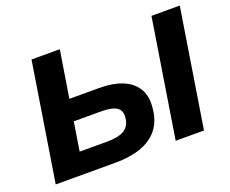

<svg xmlns="http://www.w3.org/2000/svg" viewBox="-114 -891 1290 1077"><g transform="rotate(-20 531.0 -352.5)"><path d="M49 0 161 -705H330L285 -425H461Q549 -425 606.5 -399.5Q664 -374 689.5 -326Q715 -278 705 -207Q697 -136 658.5 -90Q620 -44 556 -22Q492 0 404 0ZM238 -127H402Q472 -127 505.5 -148.5Q539 -170 544 -215Q550 -258 523 -278Q496 -298 426 -298H265ZM765 0 877 -705H1046L934 0Z"/></g></svg>

Font: Nunito Sans 10pt SemiExpanded ExtraBold
Style: Italic
Weight: 800
Width: 6
Italic angle: -9°
Designer: Vernon Adams
Foundry: Vernon Adams
Version: Version 3.101;gftools[0.9.27]